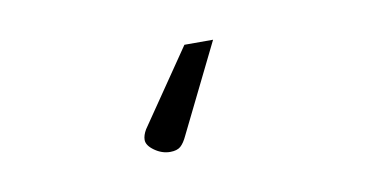

<svg xmlns="http://www.w3.org/2000/svg" viewBox="-33 -75 565 283"><g transform="rotate(-10 250.0 66.0)"><path d="M294.9 -9.8 230 122.1Q225.1 132.8 219.7 137.5Q214.4 142.1 204.1 142.1Q191.9 142.1 180.9 134.3Q169.9 126.5 169.9 118.2Q169.9 111.3 174.8 103L252 -9.8Z"/></g></svg>

Font: Quicksand
Style: Light
Weight: 300
Designer: Andrew Paglinawan
Foundry: Andrew Paglinawan
Version: 1.002